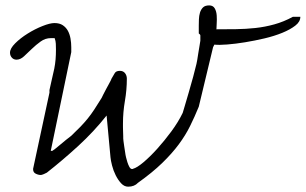

<svg xmlns="http://www.w3.org/2000/svg" viewBox="-20 -701 1149 722"><path d="M380.9 -266.6Q333 -206.1 274.4 -152.3Q215.8 -98.6 156.2 -51.8Q153.3 -49.8 145 -46.4Q136.7 -43 133.8 -43Q124 -43 114.3 -47.9Q104.5 -52.7 104.5 -64.5V-66.4L166 -352.5V-362.3Q170.9 -386.7 175.8 -406.2Q180.7 -425.8 184.1 -442.9Q187.5 -460 189 -477.5Q190.4 -495.1 190.4 -514.6Q190.4 -526.4 189.9 -536.6Q189.5 -546.9 185.5 -557.6Q183.6 -557.6 178.2 -557.6Q172.9 -557.6 170.9 -557.6Q150.4 -557.6 132.8 -544.9Q115.2 -532.2 99.6 -517.1Q84 -502 70.3 -489.3Q56.6 -476.6 42 -476.6Q31.2 -476.6 24.4 -484.4Q17.6 -492.2 17.6 -502.9Q17.6 -518.6 37.1 -538.1Q56.6 -557.6 84 -574.7Q111.3 -591.8 139.6 -603Q168 -614.3 184.6 -614.3Q204.1 -614.3 216.3 -606Q228.5 -597.7 235.4 -585Q242.2 -572.3 245.1 -556.2Q248 -540 248 -523.4V-504.9L170.9 -133.8H176.8Q177.7 -133.8 186 -140.1Q194.3 -146.5 205.1 -155.8Q215.8 -165 228 -174.8Q240.2 -184.6 248 -190.4Q267.6 -209 282.2 -224.1Q296.9 -239.3 309.6 -254.9Q322.3 -270.5 334.5 -289.1Q346.7 -307.6 362.3 -333Q363.3 -335.9 368.2 -345.2Q373 -354.5 378.9 -365.7Q384.8 -377 391.1 -388.2Q397.5 -399.4 399.4 -405.3Q406.2 -416 411.1 -425.3Q416 -434.6 430.7 -434.6Q443.4 -434.6 450.2 -425.8Q457 -417 457 -405.3Q457 -363.3 449.7 -321.3Q442.4 -279.3 442.4 -236.3Q442.4 -231.4 442.4 -222.2Q442.4 -212.9 442.9 -204.1Q443.4 -195.3 443.4 -188.5Q443.4 -181.6 443.4 -180.7Q443.4 -179.7 444.3 -170.9Q445.3 -162.1 446.8 -152.8Q448.2 -143.6 449.7 -133.8Q451.2 -124 452.1 -118.2Q452.1 -117.2 454.1 -108.9Q456.1 -100.6 459 -91.3Q461.9 -82 466.3 -73.7Q470.7 -65.4 476.6 -65.4H478.5Q479.5 -65.4 480.5 -66.4Q495.1 -70.3 519.5 -90.8Q543.9 -111.3 571.3 -141.6Q598.6 -171.9 624.5 -207Q650.4 -242.2 667 -276.4Q668 -278.3 674.3 -300.8Q680.7 -323.2 689.5 -352.5Q698.2 -381.8 706.5 -412.6Q714.8 -443.4 718.8 -460.9Q719.7 -463.9 721.7 -475.6Q723.6 -487.3 725.6 -500.5Q727.5 -513.7 730 -526.9Q732.4 -540 733.4 -547.9V-557.6Q733.4 -563.5 733.4 -567.4Q733.4 -571.3 727.5 -575.2V-604.5Q727.5 -615.2 728 -628.4Q728.5 -641.6 731.9 -653.3Q735.4 -665 743.2 -672.9Q751 -680.7 766.6 -680.7Q781.2 -680.7 787.6 -669.4Q793.9 -658.2 794.9 -643.1Q795.9 -627.9 794.9 -612.8Q793.9 -597.7 793.9 -590.8Q830.1 -590.8 867.2 -591.3Q904.3 -591.8 940.4 -595.7Q976.6 -599.6 1011.7 -609.4Q1046.9 -619.1 1081.1 -637.7H1109.4Q1109.4 -619.1 1090.3 -604.5Q1071.3 -589.8 1041.5 -577.6Q1011.7 -565.4 974.6 -556.6Q937.5 -547.9 901.4 -542Q865.2 -536.1 834.5 -533.7Q803.7 -531.2 786.1 -533.2L781.2 -523.4L727.5 -299.8Q711.9 -261.7 694.8 -227.1Q677.7 -192.4 652.3 -158.2Q627 -124 590.3 -88.4Q553.7 -52.7 499 -13.7Q485.4 1 461.9 1Q447.3 1 435.5 -11.7Q423.8 -24.4 415 -42Q406.2 -59.6 401.4 -78.6Q396.5 -97.7 395.5 -109.4Z"/></svg>

Font: Cedarville Cursive
Style: Regular
Weight: 400
Designer: Kimberly Geswein
Foundry: Kimberly Geswein
Version: Version 1.001 2010